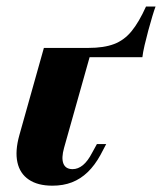

<svg xmlns="http://www.w3.org/2000/svg" viewBox="-20 -568 505 599"><path d="M143.5 11.3Q97.6 11.3 69.8 -7.7Q41.9 -26.6 34.3 -61.7Q26.6 -96.8 40.3 -146L116.9 -418.5H267.7L179.8 -106.5Q171 -75 177.8 -57.7Q184.7 -40.3 206.5 -40.3Q223.4 -40.3 238.7 -52.8Q254 -65.3 267.7 -91.9L282.3 -118.5H311.3L293.5 -84.7Q275.8 -52.4 253.6 -31Q231.5 -9.7 204.4 0.8Q177.4 11.3 143.5 11.3ZM198.4 -389.5 202.4 -418.5H255.6Q304 -418.5 335.9 -430.6Q367.7 -442.7 390.7 -471Q413.7 -499.2 435.5 -547.6H465.3Q461.3 -537.1 455.2 -516.9Q449.2 -496.8 442.7 -473Q436.3 -449.2 431 -426.6Q425.8 -404 424.2 -389.5Z"/></svg>

Font: Playfair 5pt SemiExpanded Light Black
Style: Italic
Weight: 900
Italic angle: -15.6°
Version: Version 2.001;gftools[0.9.30]